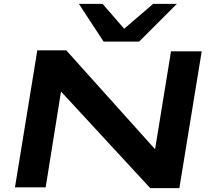

<svg xmlns="http://www.w3.org/2000/svg" viewBox="-20 -964 1092 988"><path d="M57 0 172 -705H321L778 -196L860 -700H1018L903 4H753L294 -493L215 0ZM890 -944 696 -750H513L386 -944H508L619 -816L768 -944Z"/></svg>

Font: Georama ExtraExtended SemiBold
Style: Italic
Weight: 600
Width: 8
Italic angle: -9°
Designer: Jean-Baptiste Levee
Foundry: Production Type
Version: Version 1.000